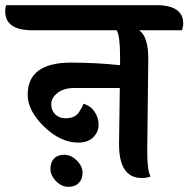

<svg xmlns="http://www.w3.org/2000/svg" viewBox="-81 -682 728 742"><path d="M114 -29.5Q114 -55 128 -69.5Q142 -84 167.5 -84Q193 -84 215.5 -62Q238 -40 238 -15Q238 10 223.5 25Q209 40 183 40Q157 40 135.5 18Q114 -4 114 -29.5ZM379 -125 382 -342H207Q166 -342 141.5 -323Q117 -304 117 -279.5Q117 -255 132.5 -240Q148 -225 172 -225Q215 -225 229 -257Q239 -270 241 -281Q268 -274 284 -251Q300 -228 300 -200Q300 -172 279.5 -151.5Q259 -131 221 -131Q153 -131 89.5 -192.5Q26 -254 26 -316Q26 -440 193 -440Q291 -440 383 -430V-462Q383 -544 370 -565H44Q-61 -565 -61 -639Q-61 -652 -57 -662H523Q627 -662 627 -591Q627 -578 622 -565H457Q492 -540 492 -456L488 -98Q488 -21 501 0Q487 6 467 6Q379 6 379 -125Z"/></svg>

Font: Laila SemiBold
Style: Regular
Weight: 600
Designer: Hitesh Malaviya
Foundry: Indian Type Foundry
Version: Version 1.302;PS 1.0;hotconv 1.0.78;makeotf.lib2.5.61930; tt